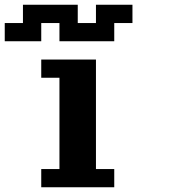

<svg xmlns="http://www.w3.org/2000/svg" viewBox="-20 -789 732 809"><path d="M153.8 0V-76.7H230.5V-461.4H153.8V-538.1H384.3V-76.7H461.4V0ZM0 -615.2V-691.9H76.7V-769H307.6V-691.9H384.3V-769H538.1V-691.9H461.4V-615.2H230.5V-691.9H153.8V-615.2Z"/></svg>

Font: Good Old DOS
Style: Regular
Weight: 400
Designer: Vasily Draigo
Foundry: Vasily Draigo
Version: 1.0